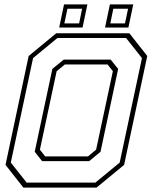

<svg xmlns="http://www.w3.org/2000/svg" viewBox="-20 -851 693 871"><path d="M86 0 5 -103 110 -597 235 -700H567L648 -597L543 -103L418 0ZM185 -141.5H379L416 -172L492 -528L468 -558.5H274L237 -528L161 -172ZM101 -22.5H412.5L523 -113.5L624 -587.5L552 -678.5H240.5L130 -587.5L29 -113.5ZM171 -120 137.5 -162.5 217.5 -538.5 269 -580.5H482L516 -538.5L436 -162.5L384.5 -120ZM456.5 -726 478.5 -831H584.5L562.5 -726ZM248.5 -726 270.5 -831H376.5L354.5 -726ZM272 -745H339L352.5 -811.5H286ZM480.5 -745H547L561 -811.5H494Z"/></svg>

Font: Tourney ExtraLight
Style: Italic
Weight: 250
Italic angle: -12°
Version: Version 1.015